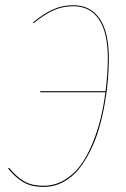

<svg xmlns="http://www.w3.org/2000/svg" viewBox="-20 -710 485 739"><path d="M262.2 -689.9Q328.1 -689.9 363.5 -638.2Q398.9 -586.4 398.9 -485.4Q398.9 -445.8 395.3 -402.6Q391.6 -359.4 383.1 -310.5Q374.5 -261.7 361.6 -216.8Q348.6 -171.9 328.1 -130.4Q307.6 -88.9 282.5 -58.1Q257.3 -27.3 222.7 -9Q188 9.3 147.5 9.3Q100.6 9.3 70.3 -8.5Q40 -26.4 11.2 -61L14.6 -64.5Q42.5 -30.3 72 -12.7Q101.6 4.9 147.5 4.9Q190.9 4.9 227.5 -16.8Q264.2 -38.6 289.8 -73.5Q315.4 -108.4 335.4 -156.7Q355.5 -205.1 367.2 -253.4Q378.9 -301.8 385.7 -355H134.8V-358.9H386.2V-358.4Q395 -427.2 395 -485.4Q395 -584.5 360.8 -635.3Q326.7 -686 262.2 -686Q221.2 -686 185.8 -670.2Q150.4 -654.3 109.4 -620.6L107.4 -624Q148.4 -657.7 184.3 -673.8Q220.2 -689.9 262.2 -689.9Z"/></svg>

Font: Fira Sans Compressed Four
Style: Italic
Weight: 100
Width: 3
Italic angle: -8°
Designer: Carrois Corporate & Edenspiekermann AG
Foundry: Carrois Corporate GbR & Edenspiekermann AG
Version: Version 4.203;PS 004.203;hotconv 1.0.88;makeotf.lib2.5.64775